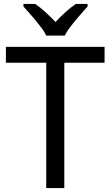

<svg xmlns="http://www.w3.org/2000/svg" viewBox="-20 -951 559 971"><path d="M305.2 0H213.9V-633.8H9.8V-713.9H508.8V-633.8H305.2ZM422.9 -918Q410.6 -903.8 393.8 -885.3Q377 -866.7 360.6 -846.9Q344.2 -827.1 329.8 -807.6Q315.4 -788.1 307.6 -771H213.9Q206.1 -788.1 191.7 -807.6Q177.2 -827.1 160.9 -846.9Q144.5 -866.7 127.9 -885.3Q111.3 -903.8 98.6 -918V-931.2H157.7Q182.6 -914.6 208.5 -890.9Q234.4 -867.2 260.7 -839.8Q286.1 -867.2 312.5 -890.9Q338.9 -914.6 363.8 -931.2H422.9Z"/></svg>

Font: Droid Sans
Style: Regular
Weight: 400
Foundry: Ascender Corporation
Version: Version 1.00 build 114